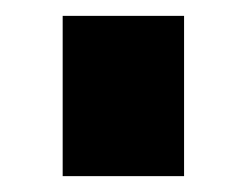

<svg xmlns="http://www.w3.org/2000/svg" viewBox="-20 -726 291 242"><path d="M59 -504V-706H212V-504Z"/></svg>

Font: Orbitron Black
Style: Regular
Weight: 900
Designer: Matt McInerney
Foundry: The League of Moveable Type
Version: Version 2.001